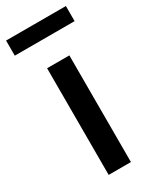

<svg xmlns="http://www.w3.org/2000/svg" viewBox="-204 -804 697 859"><g transform="rotate(-30 144.5 -375.0)"><path d="M87 0V-551H202V0ZM-10 -672V-750H299V-672Z"/></g></svg>

Font: Noto Sans KR Medium
Style: Regular
Weight: 500
Designer: Ryoko NISHIZUKA  (kana, bopomofo & ideographs); Paul D. Hunt (Latin, Greek & Cyrillic); Sandoll Communications , Soo-you
Foundry: Adobe
Version: Version 2.004-H2;hotconv 1.0.118;makeotfexe 2.5.65603